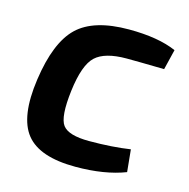

<svg xmlns="http://www.w3.org/2000/svg" viewBox="-83 -584 664 676"><g transform="rotate(15 249.0 -246.0)"><path d="M422 -98 430 -17Q355 12 249 12Q118 12 69 -49Q20 -110 40 -250Q60 -390 119.5 -447Q179 -504 307 -504Q414 -504 480 -475L462 -401Q362 -403 325 -403Q246 -403 212 -371.5Q178 -340 166 -243Q154 -145 175.5 -116.5Q197 -88 272 -88Q356 -88 422 -98Z"/></g></svg>

Font: Exo 2.0 Semi Bold
Style: Italic
Weight: 600
Italic angle: -8°
Designer: Natanael Gama
Version: Version 1.001;PS 001.001;hotconv 1.0.70;makeotf.lib2.5.58329